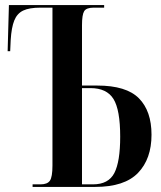

<svg xmlns="http://www.w3.org/2000/svg" viewBox="-20 -734 633 754"><path d="M108 0V-10H139Q166 -10 176 -24.5Q186 -39 186 -84V-704H139Q95 -704 71 -692.5Q47 -681 36 -653.5Q25 -626 22 -577L20 -533H10L15 -714H389V-704H348Q319 -704 310.5 -690Q302 -676 302 -635V-398H362Q476 -398 525.5 -348Q575 -298 575 -205Q575 -110 522 -55Q469 0 354 0ZM345 -10Q406 -10 429 -54.5Q452 -99 452 -197Q452 -303 425.5 -345.5Q399 -388 335 -388H302V-10Z"/></svg>

Font: Noto Serif Display ExtraCondensed SemiBold
Style: Regular
Weight: 600
Width: 2
Designer: Monotype Design Team
Foundry: Monotype Imaging Inc.
Version: Version 2.009